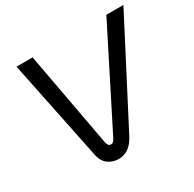

<svg xmlns="http://www.w3.org/2000/svg" viewBox="-156 -865 1055 1044"><g transform="rotate(-30 371.5 -343.5)"><path d="M303 13Q267 13 238 -8Q209 -29 200 -76L72 -700H173L282 -106Q285 -93 290 -85Q295 -77 306 -77Q316 -77 323 -85Q330 -93 336 -106L636 -700H743L415 -68Q395 -28 367 -7.5Q339 13 303 13Z"/></g></svg>

Font: MuseoModerno
Style: Italic
Weight: 400
Italic angle: -9°
Designer: Pablo Cosgaya, Héctor Gatti, Marcela Romero, and the Authors of The MuseoModerno Project.
Foundry: Omnibus-Type Team
Version: Version 1.003